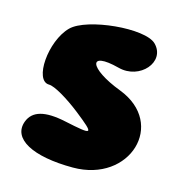

<svg xmlns="http://www.w3.org/2000/svg" viewBox="-82 -624 614 649"><g transform="rotate(15 225.5 -300.0)"><path d="M95 -500C37 -442 26 -300 79 -300C98 -300 147 -271 193 -235C270 -174 268 -172 164 -194C89 -210 47 -198 32 -158C8 -93 87 -50 229 -50C429 -50 496 -274 316 -343C195 -389 176 -446 291 -416C370 -395 439 -475 387 -527C345 -569 145 -550 95 -500Z"/></g></svg>

Font: Hussar Skorodowane
Style: Bold
Weight: 700
Foundry: Cannot Into Space Fonts
Version: Version 0.892